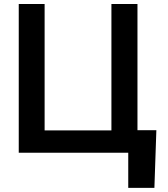

<svg xmlns="http://www.w3.org/2000/svg" viewBox="-20 -747 820 939"><path d="M71.7 -727.3H198.2V-109.4H524.9V-727.3H652.3V-110.1H744.7L735.1 171.9H607.2V0H71.7Z"/></svg>

Font: DeltaSans SemiBold
Style: Regular
Weight: 600
Designer: Rasmus Andersson
Foundry: rsms
Version: Version 3.012